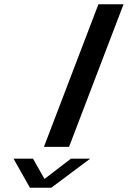

<svg xmlns="http://www.w3.org/2000/svg" viewBox="-20 -878 641 898"><path d="M557.8 -858H440.3L185.4 -191H302.9ZM188.1 -41 134.4 -136H43.2L119.9 0H219.9L401.9 -136H311.9Z"/></svg>

Font: Din Kursivschrift
Style: Extended Italic
Weight: 400
Version: Version 1.089